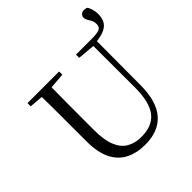

<svg xmlns="http://www.w3.org/2000/svg" viewBox="-235 -1075 1267 1267"><g transform="rotate(-45 398.5 -441.5)"><path d="M401.2 16.1Q323.9 16.1 265.4 -13.2Q206.9 -42.4 174.6 -106.7Q142.4 -171.1 142.4 -276.5V-391Q142.4 -475.8 142.3 -560.2Q142.2 -644.6 140 -728H232.2Q231.2 -645.4 230.7 -561.2Q230.2 -477 230.2 -391V-291.5Q230.2 -198.9 253 -143.1Q275.8 -87.3 318.7 -62.8Q361.7 -38.3 420.2 -38.3Q522.2 -38.3 571.4 -100.5Q620.6 -162.6 620.2 -305.7L619.4 -728H658.7L657.1 -285.6Q656.7 -132.5 591.2 -58.2Q525.7 16.1 401.2 16.1ZM639.3 -691.7V-728Q698.1 -728 717.8 -737.4Q737.4 -746.8 737.4 -772.6Q737.4 -795.6 729.7 -810.5Q721.9 -825.5 713.8 -838.3Q705.7 -851.2 705.7 -865.8Q705.7 -878.9 715.9 -889.1Q726.2 -899.3 741.7 -899.3Q750.6 -899.3 758 -897.9Q765.3 -896.5 772.2 -891Q779.4 -877.6 785.6 -857.8Q791.8 -838 791.8 -815.3Q791.8 -751.3 752.9 -723.7Q714 -696 639.3 -691.7ZM45.5 -698V-728H340.7V-698L201.1 -686.9H179.8ZM498.2 -698V-728H642V-686.7H626.2Z"/></g></svg>

Font: Noto Serif HK ExtraLight
Style: Regular
Weight: 200
Designer: Ryoko NISHIZUKA 西塚涼子 (kana & ideographs); Frank Grießhammer (Latin, Greek & Cyrillic); Wenlong ZHANG 张文龙 (bopomofo); San
Foundry: Adobe
Version: Version 2.002-H1;hotconv 1.1.0;makeotfexe 2.6.0